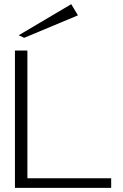

<svg xmlns="http://www.w3.org/2000/svg" viewBox="-20 -903 591 923"><path d="M51.8 0V-660H111.7V-45.9H514.5V0ZM96.1 -721.2 70 -733.6 322.4 -882.9 354.7 -829.2Z"/></svg>

Font: Panamera Thin
Style: Regular
Weight: 100
Designer: Bastien Sozeau
Foundry: NBR — Bastien Sozeau
Version: Version 3.003;gftools[0.9.33]